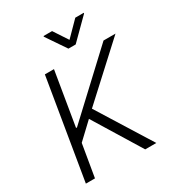

<svg xmlns="http://www.w3.org/2000/svg" viewBox="-217 -1077 1120 1213"><g transform="rotate(-30 343.5 -470.5)"><path d="M51.1 0 171.9 -727.3H238.3L173.3 -335.6H180L599.8 -727.3H687.1L321 -391L565 0H484L272.4 -344.8L157.3 -236.2L117.5 0ZM348 -941.4 415.8 -838.4 517.4 -941.4H579.5L578.5 -936.4L435 -793.7H382.1L285.2 -936.4L285.9 -941.4Z"/></g></svg>

Font: Inter Light  BETA
Style: Italic
Weight: 300
Italic angle: 9.39999°
Designer: Rasmus Andersson
Foundry: rsms
Version: Version 3.011;git-f93a4a705